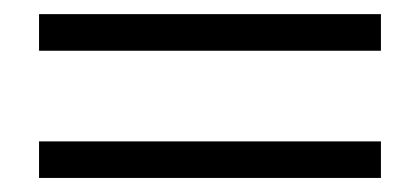

<svg xmlns="http://www.w3.org/2000/svg" viewBox="-20 -430 586 269"><path d="M513.7 -410.2V-358.9H34.7V-410.2ZM513.7 -231.9V-180.7H34.7V-231.9Z"/></svg>

Font: Varendra
Style: Regular
Weight: 400
Designer: Jacob Thomas
Foundry: Bangla Type Foundry
Version: Version 1.008